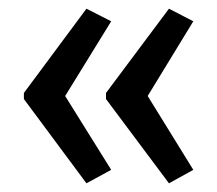

<svg xmlns="http://www.w3.org/2000/svg" viewBox="-20 -485 500 442"><path d="M35 -271 179 -465 236 -436 130 -264 236 -94 179 -63 35 -257ZM224 -271 369 -465 425 -436 320 -264 425 -94 369 -63 224 -257Z"/></svg>

Font: Noto Sans ExtraCondensed
Style: Regular
Weight: 400
Width: 2
Designer: Monotype Design Team
Foundry: Monotype Imaging Inc.
Version: Version 2.013